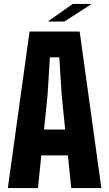

<svg xmlns="http://www.w3.org/2000/svg" viewBox="-20 -961 558 981"><path d="M20 0 131 -800H387L498 0H344L327 -167H191L174 0ZM205 -299H313L295 -476L283 -668H235L223 -476ZM228 -851V-854L352 -941H444V-938L309 -851Z"/></svg>

Font: Big Shoulders Text Black
Style: Regular
Weight: 900
Designer: Patric King
Foundry: XO Type Co
Version: Version 1.000; ttfautohint (v1.8.2)